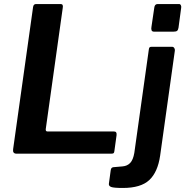

<svg xmlns="http://www.w3.org/2000/svg" viewBox="-20 -762 919 952"><path d="M144 -727Q146 -742 159 -742H281Q295 -742 291 -722L207 -123Q205 -110 216 -110H546Q560 -110 558 -92L547 -12Q546 -4 542.5 -2Q539 0 531 0H62Q42 0 45 -22L144 -727ZM774 10Q762 92 720 131Q678 170 589 170Q544 170 531 165Q518 160 520 148L529 82Q530 76 532.5 72Q535 68 542 67L588 63Q611 61 625.5 46Q640 31 646 -4L718 -517Q719 -525 722 -527.5Q725 -530 732 -530H833Q840 -530 844 -524Q848 -518 847 -511L774 10ZM865 -624Q863 -613 858 -609Q853 -605 840 -605H744Q734 -605 731.5 -612Q729 -619 731 -629L745 -724Q747 -742 762 -742H868Q874 -742 877 -735.5Q880 -729 878 -721Z"/></svg>

Font: Libre Franklin Thin SemiBold
Style: Italic
Weight: 600
Italic angle: -8°
Version: Version 3.000